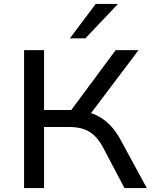

<svg xmlns="http://www.w3.org/2000/svg" viewBox="-20 -961 782 981"><path d="M103 0V-705H205V-399H359L331 -381L571 -705H688L430 -363L391 -394Q439 -389 476 -370.5Q513 -352 542.5 -321.5Q572 -291 596 -247L730 0H616L508 -205Q478 -262 438 -287Q398 -312 335 -312H205V0ZM337 -765 469 -941H583L416 -765Z"/></svg>

Font: Nunito Sans 10pt SemiExpanded Medium
Style: Regular
Weight: 500
Width: 6
Designer: Vernon Adams
Foundry: Vernon Adams
Version: Version 3.101;gftools[0.9.27]